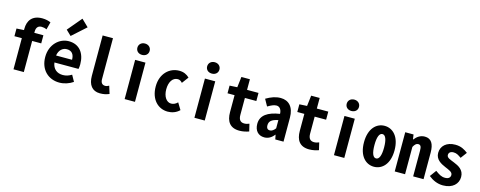

<svg xmlns="http://www.w3.org/2000/svg" viewBox="-34 -1784 6649 2658"><g transform="rotate(15 3290.5 -455.0)"><path d="M58 -446H164V0H312V-446H442V-562H312V-581C312 -640 341 -669 389 -669C412 -669 438 -664 462 -652L490 -760C462 -773 418 -785 368 -785C223 -785 164 -697 164 -581V-562L58 -556Z M823 14C892 14 963 -10 1018 -48L968 -138C927 -113 888 -100 843 -100C759 -100 699 -147 687 -238H1032C1036 -252 1039 -279 1039 -306C1039 -462 959 -574 805 -574C672 -574 544 -461 544 -280C544 -95 666 14 823 14ZM684 -337C696 -418 748 -460 807 -460C880 -460 913 -412 913 -337ZM808 -650 1005 -827 905 -924 734 -721Z M1403 12C1460 12 1490 4 1537 -14L1503 -124C1482 -112 1466 -107 1449 -107C1411 -107 1383 -128 1383 -186V-772H1235V-193C1235 -65 1294 12 1403 12Z M1757 0H1905V-562H1757ZM1831 -653C1883 -653 1919 -686 1919 -734C1919 -781 1883 -816 1831 -816C1779 -816 1743 -781 1743 -734C1743 -686 1779 -653 1831 -653Z M2377 14C2434 14 2496 -5 2543 -52L2485 -148C2459 -122 2428 -106 2393 -106C2328 -106 2278 -175 2278 -281C2278 -386 2325 -457 2397 -457C2423 -457 2442 -446 2464 -422L2534 -516C2497 -552 2452 -575 2388 -575C2250 -575 2127 -468 2127 -281C2127 -95 2237 14 2377 14Z M2757 0H2905V-562H2757ZM2831 -653C2883 -653 2919 -686 2919 -734C2919 -781 2883 -816 2831 -816C2779 -816 2743 -781 2743 -734C2743 -686 2779 -653 2831 -653Z M3403 12C3458 12 3505 -1 3539 -13L3514 -118C3491 -108 3468 -102 3443 -102C3389 -102 3361 -134 3361 -203V-446H3525V-562H3361V-714H3239L3221 -562L3112 -556V-446H3213V-203C3213 -73 3266 12 3403 12Z M3760 12C3815 12 3862 -14 3900 -64H3903L3916 0H4034V-343C4034 -496 3957 -574 3842 -574C3770 -574 3703 -549 3634 -508L3688 -411C3742 -442 3775 -458 3813 -458C3857 -458 3887 -419 3888 -359C3719 -333 3619 -269 3619 -145C3619 -49 3672 12 3760 12ZM3810 -101C3782 -101 3760 -117 3760 -161C3760 -217 3791 -250 3888 -270V-152C3868 -123 3839 -101 3810 -101Z M4403 12C4458 12 4505 -1 4539 -13L4514 -118C4491 -108 4468 -102 4443 -102C4389 -102 4361 -134 4361 -203V-446H4525V-562H4361V-714H4239L4221 -562L4112 -556V-446H4213V-203C4213 -73 4266 12 4403 12Z M4757 0H4905V-562H4757ZM4831 -653C4883 -653 4919 -686 4919 -734C4919 -781 4883 -816 4831 -816C4779 -816 4743 -781 4743 -734C4743 -686 4779 -653 4831 -653Z M5331 12C5448 12 5550 -84 5550 -281C5550 -478 5448 -574 5331 -574C5214 -574 5112 -478 5112 -281C5112 -84 5214 12 5331 12ZM5331 -107C5287 -107 5262 -164 5262 -281C5262 -397 5287 -456 5331 -456C5374 -456 5400 -397 5400 -281C5400 -164 5374 -107 5331 -107Z M5628 0H5776V-391C5796 -429 5818 -450 5844 -450C5880 -450 5892 -427 5892 -367V0H6041V-380C6041 -504 6001 -574 5907 -574C5842 -574 5795 -538 5761 -494H5757L5747 -562H5628Z M6321 14C6460 14 6536 -65 6536 -163C6536 -267 6454 -306 6387 -333C6327 -358 6279 -370 6279 -411C6279 -443 6302 -466 6347 -466C6392 -466 6418 -447 6460 -418L6526 -507C6478 -543 6428 -575 6344 -575C6220 -575 6142 -505 6142 -405C6142 -310 6222 -268 6288 -240C6347 -214 6398 -198 6398 -155C6398 -121 6375 -95 6323 -95C6268 -95 6234 -119 6181 -157L6114 -65C6172 -18 6241 14 6321 14Z"/></g></svg>

Font: Noto Sans Mono CJK TC
Style: Bold
Weight: 700
Designer: Ryoko NISHIZUKA 西塚涼子 (kana, bopomofo & ideographs); Paul D. Hunt (Latin, Greek & Cyrillic); Sandoll Communications 산돌커뮤니
Foundry: Adobe
Version: Version 2.004;hotconv 1.0.118;makeotfexe 2.5.65603